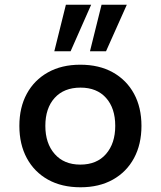

<svg xmlns="http://www.w3.org/2000/svg" viewBox="-20 -784 681 813"><path d="M321 9Q241 9 183 -23.5Q125 -56 93.5 -114.5Q62 -173 62 -251Q62 -329 93.5 -387Q125 -445 183 -477.5Q241 -510 320 -510Q400 -510 458 -477.5Q516 -445 547.5 -387Q579 -329 579 -251Q579 -173 547.5 -114.5Q516 -56 458 -23.5Q400 9 321 9ZM320 -87Q390 -87 429 -132Q468 -177 468 -251Q468 -326 429 -369.5Q390 -413 321 -413Q251 -413 211.5 -369.5Q172 -326 172 -251Q172 -177 211.5 -132Q251 -87 320 -87ZM361 -567 410 -764H517L429 -567ZM210 -567 259 -764H366L279 -567Z"/></svg>

Font: Nunito Sans 6pt SemiBold
Style: Regular
Weight: 600
Version: Version 3.101;gftools[0.9.27]